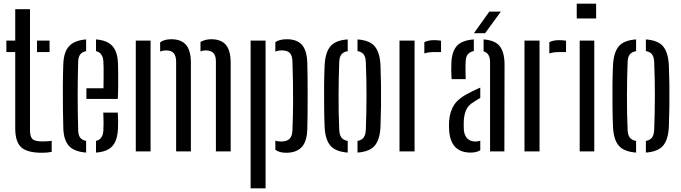

<svg xmlns="http://www.w3.org/2000/svg" viewBox="-20 -820 3690 1040"><path d="M14.5 -538V-600H62.5V-770H142.5V-115.5Q142.5 -79.5 155.8 -66.8Q169 -54 209 -54Q224.5 -54 235 -54.8Q245.5 -55.5 260 -57V2.5Q238 7.5 208 7.5Q127.5 7.5 95 -22.2Q62.5 -52 62.5 -124.5V-538ZM180.5 -538V-600H248.5V-538Z M323 -123Q321.5 -170.5 320.8 -233.2Q320 -296 320.5 -360.2Q321 -424.5 323 -476Q326 -540 355 -570.8Q384 -601.5 446.5 -606.5V-543Q423.5 -538.5 413.8 -524.2Q404 -510 403.5 -486Q398 -305 403.5 -115Q404 -88 414.2 -74.5Q424.5 -61 446.5 -57V6.5Q382.5 1.5 354 -29.2Q325.5 -60 323 -123ZM448 -284V-342H540.5Q541 -371 541.2 -400.5Q541.5 -430 541.2 -453.2Q541 -476.5 540 -486Q538 -534 500 -543V-606.5Q561.5 -601.5 589 -570.5Q616.5 -539.5 619 -478.5Q619.5 -467 620 -434.8Q620.5 -402.5 620.2 -361.8Q620 -321 618 -284ZM500 6.5V-57Q538 -65 540 -115.5Q541 -130.5 541 -156Q541 -181.5 539.5 -210H618Q619.5 -193 619.8 -166Q620 -139 619 -123Q616 -59.5 589 -28.8Q562 2 500 6.5Z M1149.5 0V-487Q1149.5 -519 1135.8 -533Q1122 -547 1094.5 -547Q1078.5 -547 1066 -541.5V-593Q1078 -599.5 1092.2 -603.5Q1106.5 -607.5 1124.5 -607.5Q1176.5 -607.5 1202.8 -578Q1229 -548.5 1229.5 -481V0ZM934 0V-487Q933.5 -519 920 -533Q906.5 -547 879 -547Q862 -547 847.5 -541V-591Q870.5 -607.5 908 -607.5Q960 -607.5 986.8 -578Q1013.5 -548.5 1014 -481V0ZM715.5 0V-600H795.5V0Z M1471.5 -58.5Q1483 -53.5 1503 -53.5Q1532.5 -53.5 1547.8 -67.5Q1563 -81.5 1564 -113.5Q1567 -196 1567.5 -256.5Q1568 -317 1567 -371Q1566 -425 1564 -488.5Q1563 -519 1549.8 -533Q1536.5 -547 1506.5 -547Q1487 -547 1471.5 -540.5V-592Q1495 -607.5 1533.5 -607.5Q1587.5 -607.5 1614.8 -578Q1642 -548.5 1644.5 -481Q1645.5 -450.5 1646 -402.2Q1646.5 -354 1646.5 -300.5Q1646.5 -247 1646 -198.8Q1645.5 -150.5 1644.5 -119Q1642 -51.5 1613 -22Q1584 7.5 1530 7.5Q1494 7.5 1471.5 -8.5ZM1337.5 200V-600H1418.5V200Z M1738.5 -133Q1736.5 -174 1735.8 -233.2Q1735 -292.5 1735.5 -354.5Q1736 -416.5 1738.5 -466.5Q1742 -536.5 1769.8 -569.2Q1797.5 -602 1863.5 -606.5V-543Q1839 -538.5 1828.5 -524Q1818 -509.5 1817.5 -482.5Q1814.5 -402.5 1814 -306.5Q1813.5 -210.5 1817.5 -118Q1818.5 -90 1829 -75.5Q1839.5 -61 1863.5 -56.5V6.5Q1797.5 1.5 1769.5 -31.2Q1741.5 -64 1738.5 -133ZM1916.5 6.5V-56.5Q1940.5 -61.5 1950.5 -76Q1960.5 -90.5 1961.5 -116.5Q1965 -207 1965.2 -298.2Q1965.5 -389.5 1961.5 -484Q1960.5 -511 1950.2 -525Q1940 -539 1916.5 -543.5V-606.5Q1983 -601.5 2010.2 -568.5Q2037.5 -535.5 2041 -466.5Q2043 -421 2043.8 -362.5Q2044.5 -304 2043.8 -244Q2043 -184 2041 -133Q2037.5 -64 2010 -31.2Q1982.5 1.5 1916.5 6.5Z M2278.5 -530.5V-591.5Q2299 -602.5 2331.5 -602.5Q2351.5 -602.5 2369 -599.5V-538H2332.5Q2300 -538 2278.5 -530.5ZM2144 0V-600H2225.5V0Z M2426 -391.5Q2424.5 -412.5 2424.2 -435.2Q2424 -458 2425 -478.5Q2427 -539.5 2454 -570.5Q2481 -601.5 2546.5 -606.5V-543.5Q2526.5 -539.5 2515 -526.8Q2503.5 -514 2502.5 -489Q2501 -467 2501.5 -436.5Q2502 -406 2502.5 -391.5ZM2634.5 0V-483.5Q2634.5 -532 2599.5 -541.5V-606.5Q2663.5 -601.5 2688.2 -568.2Q2713 -535 2713 -468L2712 0ZM2413 -111.5Q2412 -124 2412 -136.2Q2412 -148.5 2412.5 -161.5Q2416 -215.5 2440.5 -252.8Q2465 -290 2530.5 -321.5Q2542 -327.5 2555 -333.5Q2568 -339.5 2581.5 -345.5V-289Q2573.5 -285 2564.8 -279.8Q2556 -274.5 2546.5 -268Q2514 -249 2503.2 -220.2Q2492.5 -191.5 2492 -160.5Q2491.5 -147 2491.8 -136.8Q2492 -126.5 2492.5 -116.5Q2495 -87 2511 -70.2Q2527 -53.5 2555 -53.5Q2570 -53.5 2581.5 -58V-6Q2561 6.5 2529.5 6.5Q2422 6.5 2413 -111.5ZM2547 -640 2630.5 -757H2693L2607.5 -640Z M2955.5 -530.5V-591.5Q2976 -602.5 3008.5 -602.5Q3028.5 -602.5 3046 -599.5V-538H3009.5Q2977 -538 2955.5 -530.5ZM2821 0V-600H2902.5V0Z M3104 -720V-800H3209V-720ZM3120 0V-600H3199V0Z M3300.5 -133Q3298.5 -174 3297.8 -233.2Q3297 -292.5 3297.5 -354.5Q3298 -416.5 3300.5 -466.5Q3304 -536.5 3331.8 -569.2Q3359.5 -602 3425.5 -606.5V-543Q3401 -538.5 3390.5 -524Q3380 -509.5 3379.5 -482.5Q3376.5 -402.5 3376 -306.5Q3375.5 -210.5 3379.5 -118Q3380.5 -90 3391 -75.5Q3401.5 -61 3425.5 -56.5V6.5Q3359.5 1.5 3331.5 -31.2Q3303.5 -64 3300.5 -133ZM3478.5 6.5V-56.5Q3502.5 -61.5 3512.5 -76Q3522.5 -90.5 3523.5 -116.5Q3527 -207 3527.2 -298.2Q3527.5 -389.5 3523.5 -484Q3522.5 -511 3512.2 -525Q3502 -539 3478.5 -543.5V-606.5Q3545 -601.5 3572.2 -568.5Q3599.5 -535.5 3603 -466.5Q3605 -421 3605.8 -362.5Q3606.5 -304 3605.8 -244Q3605 -184 3603 -133Q3599.5 -64 3572 -31.2Q3544.5 1.5 3478.5 6.5Z"/></svg>

Font: Big Shoulders Stencil Text
Style: Regular
Weight: 400
Designer: Patric King
Foundry: XO Type Co
Version: Version 1.000